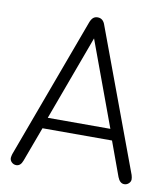

<svg xmlns="http://www.w3.org/2000/svg" viewBox="-73 -667 643 737"><g transform="rotate(10 249.0 -298.5)"><path d="M385 -149 434 -15Q443 8 460 8Q470 8 477.5 1Q485 -6 485 -15Q485 -22 482 -32L279 -579Q275 -592 267.5 -598.5Q260 -605 249 -605Q238 -605 231 -598.5Q224 -592 219 -578L17 -31Q16 -27 15 -23Q14 -19 14 -16Q14 -6 21.5 1Q29 8 39 8Q56 8 64 -14L114 -149ZM371 -192H127L249 -523Z"/></g></svg>

Font: Beiruti Light
Style: Regular
Weight: 300
Designer: Arlette Boutros
Foundry: Boutros
Version: Version 1.41